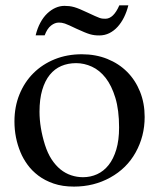

<svg xmlns="http://www.w3.org/2000/svg" viewBox="-20 -672 586 707"><path d="M33.2 -224.6Q33.2 -279.3 51.8 -324.7Q70.3 -370.1 103.3 -402.8Q136.2 -435.5 181.6 -453.9Q227.1 -472.2 281.2 -472.2Q332.5 -472.2 375 -455.1Q417.5 -438 448 -407.5Q478.5 -377 495.6 -334.5Q512.7 -292 512.7 -241.2Q512.7 -170.4 479.5 -110.8Q446.8 -51.8 385.7 -18.1Q325.7 15.1 252.4 15.1Q210 15.1 177.5 3.9Q145 -7.3 121.1 -25.4Q97.2 -43.5 81.1 -65.9Q64.9 -88.4 55.7 -110.8Q33.2 -164.6 33.2 -224.6ZM125.5 -260.7Q125.5 -202.6 145.5 -138.7Q155.3 -107.9 169.9 -85.4Q184.6 -63 202.6 -48.3Q220.7 -33.7 241.9 -26.6Q263.2 -19.5 285.6 -19.5Q313.5 -19.5 337.6 -30.5Q361.8 -41.5 379.9 -64.2Q397.9 -86.9 408.2 -121.3Q418.5 -155.8 418.5 -202.6Q418.5 -266.6 404.8 -311.8Q391.1 -356.9 368.9 -385.3Q346.7 -413.6 318.4 -426.5Q290 -439.5 260.3 -439.5Q230.5 -439.5 205.8 -429Q181.2 -418.5 163.3 -396.5Q145.5 -374.5 135.5 -340.8Q125.5 -307.1 125.5 -260.7ZM144.5 -542H111.3Q117.7 -568.4 128.7 -588.6Q139.6 -608.9 154.1 -622.6Q168.5 -636.2 184.6 -643.3Q200.7 -650.4 217.3 -650.4Q227.1 -650.4 235.4 -649.4Q243.7 -648.4 253.2 -645.8Q262.7 -643.1 274.4 -638.2Q286.1 -633.3 302.7 -625.5Q319.8 -617.7 329.8 -613Q339.8 -608.4 346.2 -606.2Q352.5 -604 357.2 -603.5Q361.8 -603 368.2 -603Q397.9 -603 419.4 -652.3H452.6Q446.8 -628.9 436.8 -608.6Q426.8 -588.4 413.3 -573.5Q399.9 -558.6 382.8 -550Q365.7 -541.5 345.7 -541.5Q335.9 -541.5 327.9 -542.5Q319.8 -543.5 310.8 -546.1Q301.8 -548.8 290 -553.7Q278.3 -558.6 261.2 -566.4Q245.6 -573.7 235.6 -578.4Q225.6 -583 219 -585.2Q212.4 -587.4 207.5 -588.1Q202.6 -588.9 196.8 -588.9Q182.1 -588.9 168 -577.9Q153.8 -566.9 144.5 -542Z"/></svg>

Font: XB Kayhan
Style: Regular
Weight: 400
Designer: Behnam
Foundry: Irmug
Version: Version 7.300 2009